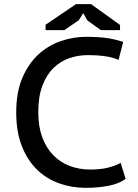

<svg xmlns="http://www.w3.org/2000/svg" viewBox="-20 -890 664 923"><path d="M584 -30Q551 -6 500 3.5Q449 13 392 13Q325 13 264.5 -8.5Q204 -30 158 -74.5Q112 -119 85 -187.5Q58 -256 58 -350Q58 -448 88 -517Q118 -586 166 -629.5Q214 -673 274 -693Q334 -713 393 -713Q459 -713 501 -706Q543 -699 572 -688L550 -602Q501 -625 401 -625Q356 -625 313.5 -610.5Q271 -596 237.5 -563.5Q204 -531 184 -478.5Q164 -426 164 -350Q164 -282 183 -230.5Q202 -179 235.5 -144.5Q269 -110 314.5 -92.5Q360 -75 414 -75Q463 -75 499 -84Q535 -93 560 -107ZM345 -870H418L557 -770V-745H465L400 -792L380 -827L359 -793L289 -745H199V-771Z"/></svg>

Font: PT Sans Caption
Style: Regular
Weight: 400
Designer: A.Korolkova, O.Umpeleva, V.Yefimov
Foundry: ParaType Ltd
Version: Version 2.004W OFL